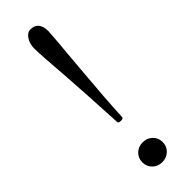

<svg xmlns="http://www.w3.org/2000/svg" viewBox="-240 -692 713 713"><g transform="rotate(-45 117.0 -335.5)"><path d="M117.2 -205.1Q104 -205.1 104 -211.9Q95.2 -378.9 89.8 -456.1Q79.1 -592.8 79.1 -623Q79.1 -647.5 91.1 -665.3Q103 -683.1 119.1 -683.1Q162.1 -683.1 162.1 -629.9Q162.1 -618.7 147.9 -460.9Q133.3 -294.9 129.9 -211.9Q129.9 -205.1 117.2 -205.1ZM117.2 12.2Q94.7 12.2 79.3 -2.7Q64 -17.6 64 -40Q64 -62 79.3 -76.9Q94.7 -91.8 117.2 -91.8Q140.1 -91.8 155.5 -77.1Q170.9 -62.5 170.9 -40Q170.9 -17.6 155.5 -2.7Q140.1 12.2 117.2 12.2Z"/></g></svg>

Font: Junicode SmCond Light
Style: Regular
Weight: 300
Width: 4
Designer: Peter S. Baker
Version: Version 2.206